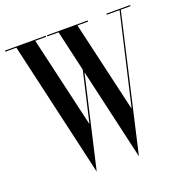

<svg xmlns="http://www.w3.org/2000/svg" viewBox="-157 -819 939 975"><g transform="rotate(-20 312.0 -331.5)"><path d="M650 -700H522V-694H591.1L477.4 -202.4L363.4 -694H421V-700H201V-694H261.4L312 -473.8L249.4 -202.5L135.4 -694H194V-700H-26V-694H33.4L201.5 37L315.6 -458.4L429.5 37L597.6 -694H650Z"/></g></svg>

Font: Picaflor 72 pt
Style: Regular
Weight: 400
Designer: Ariel Martín Pérez
Foundry: Tunera Type Foundry
Version: Version 1.000;hotconv 1.0.109;makeotfexe 2.5.65596